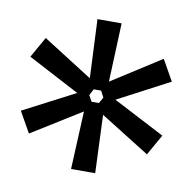

<svg xmlns="http://www.w3.org/2000/svg" viewBox="-59 -869 565 564"><g transform="rotate(10 224.0 -586.5)"><path d="M281 -586 435 -506 400 -444 253 -536 260 -363H188L196 -536L48 -444L13 -506L167 -586L13 -667L48 -729L196 -635L188 -810H260L253 -635L400 -729L435 -667ZM235 -605H213L203 -586L213 -568H235L245 -586Z"/></g></svg>

Font: Kakao Big Sans
Style: Regular
Weight: 400
Designer: Park Young-rak; Lee Sang-min; Kim Jung-jin; Min Bon; Park Min-gyu;
Foundry: Kakao Corporation
Version: Version 2.003